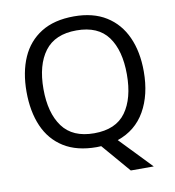

<svg xmlns="http://www.w3.org/2000/svg" viewBox="-95 -809 971 1063"><g transform="rotate(-10 390.5 -277.5)"><path d="M720 -358Q720 -227 667.5 -135Q615 -43 512 -8L683 170H554L416 9Q410 9 403.5 9.5Q397 10 391 10Q280 10 206.5 -36Q133 -82 97 -165Q61 -248 61 -359Q61 -469 97 -551Q133 -633 206.5 -679Q280 -725 392 -725Q499 -725 572 -679.5Q645 -634 682.5 -551.5Q720 -469 720 -358ZM156 -358Q156 -223 213 -145.5Q270 -68 391 -68Q513 -68 569 -145.5Q625 -223 625 -358Q625 -493 569 -569.5Q513 -646 392 -646Q271 -646 213.5 -569.5Q156 -493 156 -358Z"/></g></svg>

Font: Noto Znamenny Musical Notation
Style: Regular
Weight: 400
Version: Version 1.003; ttfautohint (v1.8.4.7-5d5b)